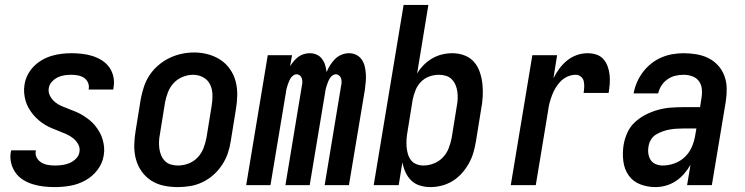

<svg xmlns="http://www.w3.org/2000/svg" viewBox="-20 -755 3040 783"><path d="M204 8Q181 8 158.5 5.5Q136 3 114.5 -3.5Q93 -10 74.5 -21.5Q56 -33 43.5 -50.5Q31 -68 25.5 -90Q20 -112 24 -135Q25 -137 25 -138.5Q25 -140 26 -142H126Q126 -142 126 -141Q126 -140 126 -139Q123 -125 130 -112Q137 -99 149 -92Q161 -85 175 -82.5Q189 -80 204 -80Q219 -80 234 -82Q249 -84 263.5 -90Q278 -96 290 -108Q302 -120 304 -135Q307 -152 299 -166.5Q291 -181 278.5 -191Q266 -201 251.5 -207.5Q237 -214 221.5 -220Q206 -226 191.5 -232Q177 -238 163 -246.5Q149 -255 137 -265.5Q125 -276 115 -288Q105 -300 97 -314Q89 -328 84.5 -343.5Q80 -359 78.5 -376Q77 -393 80 -410Q83 -430 92.5 -449Q102 -468 117 -483.5Q132 -499 151 -510Q170 -521 190 -527Q210 -533 230.5 -535.5Q251 -538 271 -538Q293 -538 315 -535.5Q337 -533 357.5 -526.5Q378 -520 396 -508.5Q414 -497 426 -480Q438 -463 442.5 -441.5Q447 -420 443 -398Q443 -396 442.5 -394Q442 -392 442 -390H341Q342 -391 342 -392Q342 -393 342 -393Q344 -407 338.5 -419Q333 -431 322 -438Q311 -445 298 -447.5Q285 -450 271 -450Q257 -450 243 -448Q229 -446 215.5 -439.5Q202 -433 191.5 -421.5Q181 -410 179 -396Q176 -379 184 -364Q192 -349 204 -339Q216 -329 231 -322.5Q246 -316 261 -310.5Q276 -305 291 -298.5Q306 -292 319.5 -283.5Q333 -275 345.5 -265Q358 -255 368 -242.5Q378 -230 386 -216Q394 -202 398.5 -186.5Q403 -171 404.5 -154.5Q406 -138 403 -121Q398 -89 377.5 -62Q357 -35 327.5 -19Q298 -3 266.5 2.5Q235 8 204 8Z M704 8Q675 8 647 2Q619 -4 596 -19Q573 -34 557 -57Q541 -80 534 -107Q527 -134 527.5 -163Q528 -192 533 -221L554 -351Q559 -377 567 -401.5Q575 -426 590 -448.5Q605 -471 626 -489Q647 -507 671 -518.5Q695 -530 720.5 -535.5Q746 -541 772 -541Q801 -541 828.5 -533.5Q856 -526 879 -511Q902 -496 918 -473Q934 -450 941 -423Q948 -396 947.5 -367Q947 -338 942 -309L921 -179Q917 -153 908.5 -128.5Q900 -104 885 -81.5Q870 -59 849.5 -41Q829 -23 804.5 -11.5Q780 0 754.5 4Q729 8 704 8ZM706 -80Q727 -80 748.5 -88Q770 -96 786 -113Q802 -130 810 -151Q818 -172 822 -193L843 -323Q847 -345 846.5 -368Q846 -391 837 -410Q828 -429 809 -439.5Q790 -450 767 -450Q746 -450 725 -441.5Q704 -433 688.5 -416.5Q673 -400 665 -379Q657 -358 653 -337L632 -207Q629 -192 628.5 -177Q628 -162 630 -148Q632 -134 637.5 -121Q643 -108 653 -98Q663 -88 677 -84Q691 -80 706 -80Z M984 0 1072 -530H1171L1163 -485Q1170 -496 1178.5 -506Q1187 -516 1197 -523.5Q1207 -531 1219.5 -534.5Q1232 -538 1243 -538Q1259 -538 1272 -532Q1285 -526 1293.5 -514.5Q1302 -503 1306 -489.5Q1310 -476 1312 -461Q1318 -476 1326.5 -489.5Q1335 -503 1346.5 -514.5Q1358 -526 1373 -532Q1388 -538 1403 -538Q1420 -538 1433.5 -531Q1447 -524 1455.5 -511.5Q1464 -499 1467.5 -484Q1471 -469 1472 -453Q1473 -437 1471.5 -421Q1470 -405 1468 -389L1403 0H1304L1371 -405Q1373 -413 1373 -420.5Q1373 -428 1371 -435Q1369 -442 1363 -447Q1357 -452 1350 -452Q1342 -452 1335 -446.5Q1328 -441 1324 -434Q1320 -427 1317 -419Q1314 -411 1311.5 -403.5Q1309 -396 1307.5 -388Q1306 -380 1305 -372L1243 0H1144L1211 -405Q1213 -413 1213 -420.5Q1213 -428 1211 -435Q1209 -442 1203 -447Q1197 -452 1190 -452Q1182 -452 1175 -446.5Q1168 -441 1164 -434Q1160 -427 1157 -419Q1154 -411 1151.5 -403.5Q1149 -396 1147.5 -388Q1146 -380 1145 -372L1083 0Z M1735 8Q1713 8 1692 1.5Q1671 -5 1656.5 -19.5Q1642 -34 1633.5 -53Q1625 -72 1621 -93L1606 0H1504L1626 -735H1727L1681 -455Q1692 -474 1708 -490Q1724 -506 1743 -517Q1762 -528 1783 -533Q1804 -538 1825 -538Q1851 -538 1874.5 -529Q1898 -520 1913.5 -502Q1929 -484 1937 -460Q1945 -436 1947.5 -411.5Q1950 -387 1948.5 -360.5Q1947 -334 1942 -309L1921 -179Q1917 -155 1910.5 -132.5Q1904 -110 1892 -88.5Q1880 -67 1863.5 -48.5Q1847 -30 1826 -17Q1805 -4 1781.5 2Q1758 8 1735 8ZM1707 -80Q1728 -80 1749.5 -88.5Q1771 -97 1786.5 -113.5Q1802 -130 1810 -151Q1818 -172 1822 -193L1843 -323Q1846 -338 1846.5 -353Q1847 -368 1845 -382Q1843 -396 1837.5 -409Q1832 -422 1822 -432Q1812 -442 1798 -446Q1784 -450 1770 -450Q1750 -450 1730.5 -443Q1711 -436 1696.5 -421Q1682 -406 1674.5 -387Q1667 -368 1663 -349L1642 -219Q1639 -203 1638 -187.5Q1637 -172 1638 -157.5Q1639 -143 1643 -128.5Q1647 -114 1655.5 -102.5Q1664 -91 1678 -85.5Q1692 -80 1707 -80Z M2063 0 2151 -530H2252L2237 -436Q2247 -456 2261 -475Q2275 -494 2293 -508.5Q2311 -523 2332.5 -530.5Q2354 -538 2376 -538Q2395 -538 2412 -532.5Q2429 -527 2440.5 -514Q2452 -501 2458 -484.5Q2464 -468 2466 -450Q2468 -432 2466.5 -413Q2465 -394 2462 -376H2360Q2362 -388 2362.5 -400.5Q2363 -413 2360.5 -424Q2358 -435 2349 -442.5Q2340 -450 2328 -450Q2311 -450 2295 -443Q2279 -436 2267 -424Q2255 -412 2246 -397Q2237 -382 2231 -366Q2225 -350 2221 -334.5Q2217 -319 2215 -302L2165 0Z M2653 8Q2620 8 2590.5 -3.5Q2561 -15 2543.5 -40Q2526 -65 2522 -98Q2518 -131 2523 -163Q2527 -188 2538 -213Q2549 -238 2569 -256.5Q2589 -275 2613.5 -287.5Q2638 -300 2663.5 -307Q2689 -314 2714.5 -316Q2740 -318 2765 -318H2835L2841 -357Q2844 -375 2842 -393Q2840 -411 2830 -424.5Q2820 -438 2803 -444Q2786 -450 2768 -450Q2751 -450 2734 -446Q2717 -442 2702 -431.5Q2687 -421 2677.5 -406Q2668 -391 2664 -374H2564Q2568 -397 2577.5 -419Q2587 -441 2601.5 -460.5Q2616 -480 2635.5 -495.5Q2655 -511 2677 -520.5Q2699 -530 2722 -534Q2745 -538 2768 -538Q2794 -538 2820.5 -533.5Q2847 -529 2869 -518Q2891 -507 2908 -488.5Q2925 -470 2934 -446Q2943 -422 2943.5 -395.5Q2944 -369 2940 -342L2883 0H2782L2796 -83Q2785 -64 2770 -46.5Q2755 -29 2736 -16.5Q2717 -4 2695.5 2Q2674 8 2653 8ZM2683 -80Q2706 -80 2730 -88.5Q2754 -97 2772.5 -114.5Q2791 -132 2801 -155Q2811 -178 2815 -202L2820 -231H2765Q2751 -231 2737 -230Q2723 -229 2709.5 -226.5Q2696 -224 2682 -219Q2668 -214 2655.5 -206.5Q2643 -199 2635 -186Q2627 -173 2625 -159Q2622 -144 2624 -129Q2626 -114 2633.5 -102.5Q2641 -91 2654.5 -85.5Q2668 -80 2683 -80Z"/></svg>

Font: Iosevka Curly Semibold Oblique
Style: Regular
Weight: 600
Italic angle: -9°
Monospace: yes
Designer: Belleve Invis
Foundry: Belleve Invis
Version: Version 11.1.0; ttfautohint (v1.8.3)